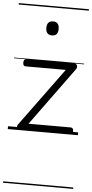

<svg xmlns="http://www.w3.org/2000/svg" viewBox="-76 -930 647 1350"><g transform="rotate(5 247.5 -255.0)"><path d="M86 0Q68 0 64.5 -13.5Q61 -27 67 -36L370 -450H88Q78 -450 73 -455.5Q68 -461 68 -475Q68 -488 73 -494Q78 -500 88 -500H427Q436 -500 441.5 -494Q447 -488 447.5 -479.5Q448 -471 442 -462L142 -50H439Q449 -50 454 -44Q459 -38 459 -23Q459 -11 454 -5.5Q449 0 439 0ZM252 -683Q230 -683 219 -695.5Q208 -708 208 -732Q208 -757 219 -769.5Q230 -782 252 -782Q273 -782 284 -769.5Q295 -757 295 -732Q295 -707 284 -695Q273 -683 252 -683ZM0 369H495V379H0ZM0 -20H495V0H0ZM0 -505H495V-500H0ZM0 -889H495V-879H0Z"/></g></svg>

Font: Playwrite HR Lijeva Guides
Style: Regular
Weight: 400
Designer: Veronika Burian, José Scaglione
Foundry: TypeTogether
Version: Version 1.003